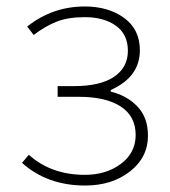

<svg xmlns="http://www.w3.org/2000/svg" viewBox="-20 -560 525 593"><path d="M243 13Q126 13 48 -57L69 -82Q138 -20 242 -20Q308 -20 353.5 -54Q399 -88 399 -143Q399 -201 353 -231Q307 -261 223 -261H158V-294H208Q290 -294 332.5 -323Q375 -352 375 -403Q375 -454 338 -480.5Q301 -507 242 -507Q191 -507 156 -493.5Q121 -480 84 -452L64 -478Q142 -540 242 -540Q315 -540 363.5 -504.5Q412 -469 412 -405Q412 -322 322 -282V-277Q372 -265 404.5 -231Q437 -197 437 -141Q437 -74 381.5 -30.5Q326 13 243 13Z"/></svg>

Font: Noto Sans Korean Thin
Style: Regular
Weight: 250
Designer: Ryoko NISHIZUKA  (kana & ideographs); Paul D. Hunt (Latin, Greek & Cyrillic); Wenlong ZHANG  (bopomofo); Sandoll Communi
Foundry: Adobe Systems Incorporated
Version: Version 1.0001;PS 1;hotconv 1.0.78;makeotf.lib2.5.61930